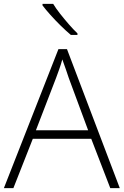

<svg xmlns="http://www.w3.org/2000/svg" viewBox="-20 -969 638 989"><path d="M548 0 450 -254H149L49 0H0L281 -716H325L597 0ZM334 -568Q329 -584 319.5 -611Q310 -638 301 -663Q294 -637 285 -612Q276 -587 269 -568L165 -298H434ZM254 -949Q267 -927 289 -899Q311 -871 334.5 -844Q358 -817 379 -797V-789H345Q320 -810 292 -837.5Q264 -865 239.5 -892.5Q215 -920 199 -941V-949Z"/></svg>

Font: Noto Sans Thaana ExtraLight
Style: Regular
Weight: 200
Designer: David Williams
Foundry: Google Inc.
Version: Version 3.001; ttfautohint (v1.8.4.7-5d5b)